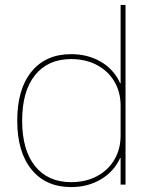

<svg xmlns="http://www.w3.org/2000/svg" viewBox="-20 -750 629 780"><path d="M269 10Q166 10 108 -61.5Q50 -133 50 -260Q50 -388 108 -459Q166 -530 269 -530Q337 -530 390 -499Q443 -468 468 -412H470V-730H490V0H470V-108H468Q443 -53 390 -21.5Q337 10 269 10ZM269 -10Q328 -10 373.5 -34Q419 -58 444.5 -101Q470 -144 470 -200V-320Q470 -376 444.5 -419Q419 -462 373.5 -486Q328 -510 269 -510Q175 -510 122.5 -445Q70 -380 70 -260Q70 -140 122.5 -75Q175 -10 269 -10Z"/></svg>

Font: M PLUS 2 Thin Thin
Style: Regular
Weight: 250
Version: Version 1.001